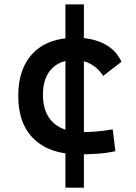

<svg xmlns="http://www.w3.org/2000/svg" viewBox="-20 -701 626 884"><path d="M281.2 163.1V-680.7H366.2V163.1ZM346.2 9.8Q210.9 9.8 137.5 -59.8Q64 -129.4 64 -259.8Q64 -386.7 132.8 -457Q201.7 -527.3 329.1 -527.3Q406.2 -527.3 461.2 -498.3Q516.1 -469.2 539.1 -416.5L455.1 -351.6Q433.1 -386.2 399.2 -405.5Q365.2 -424.8 325.2 -424.8Q255.4 -424.8 216.6 -383.1Q177.7 -341.3 177.7 -264.6Q177.7 -181.2 224.4 -137Q271 -92.8 357.9 -92.8Q393.6 -92.8 429.4 -96.2Q465.3 -99.6 499 -105.5L511.2 -4.9Q471.2 3.9 428.7 6.8Q386.2 9.8 346.2 9.8Z"/></svg>

Font: Cascadia Mono Medium
Style: Regular
Weight: 500
Monospace: yes
Designer: Aaron Bell
Foundry: Saja Typeworks
Version: Version 2407.024